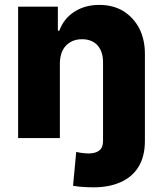

<svg xmlns="http://www.w3.org/2000/svg" viewBox="-20 -573 686 797"><path d="M407.7 11.7V-9.3H581.5V11.7Q581.5 76.2 555.2 119.1Q529.3 161.6 481 183.1Q432.6 204.6 368.7 204.6Q346.7 204.6 326.2 203.1Q309.1 202.6 283.2 198.2L296.4 57.6Q308.1 60.5 320.8 62Q337.4 64 347.2 64Q377 64 392.6 51.3Q407.7 39.1 407.7 11.7ZM228.5 -311V0H55.2V-545.4H220.2V-445.3H226.1Q244.6 -495.6 288.1 -523.9Q332.5 -552.7 392.1 -552.7Q449.2 -552.7 492.2 -526.9Q534.7 -500 558.1 -455.1Q582 -407.7 581.5 -347.7V0H407.7V-313.5Q408.2 -357.9 384.8 -384.8Q361.3 -410.2 320.3 -410.2Q293 -410.2 272.5 -398.4Q250.5 -385.3 240.2 -364.3Q229 -342.3 228.5 -311Z"/></svg>

Font: My Font
Style: Regular
Weight: 500
Designer: Rasmus Andersson
Foundry: rsms
Version: Version 0.001